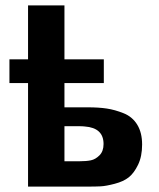

<svg xmlns="http://www.w3.org/2000/svg" viewBox="-20 -692 590 712"><path d="M15 -384V-472H84V-672H219V-472H365V-384H219V-294H306Q346 -294 376 -289.5Q406 -285 438.5 -272Q471 -259 489 -229.5Q507 -200 507 -156Q507 -112 492 -81Q477 -50 457.5 -34.5Q438 -19 405.5 -10.5Q373 -2 353.5 -1Q334 0 304 0H84V-384ZM219 -94H275Q300 -94 317 -97.5Q334 -101 349 -116Q364 -131 364 -158Q364 -218 294 -223Q286 -224 273 -224H219Z"/></svg>

Font: Coval
Style: Black
Weight: 1000
Foundry: Context Ltd
Version: Version 001.000